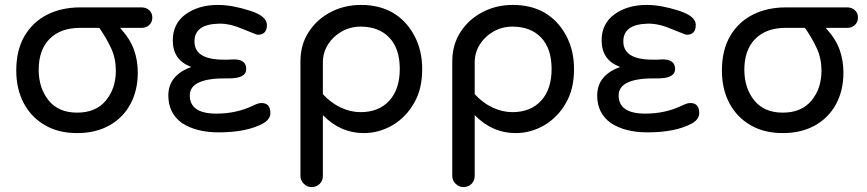

<svg xmlns="http://www.w3.org/2000/svg" viewBox="-20 -558 3518 779"><path d="M293 -18Q217 -18 161.5 -50.5Q106 -83 76 -140Q46 -197 46 -272Q46 -354 79 -411Q112 -468 170.5 -498Q229 -528 306 -528H555Q573 -528 585.5 -516.5Q598 -505 598 -487Q598 -468 585.5 -456.5Q573 -445 555 -445H467Q508 -400 523.5 -356.5Q539 -313 539 -263Q539 -191 509 -135.5Q479 -80 423.5 -49Q368 -18 293 -18ZM293 -101Q369 -101 409.5 -150Q450 -199 450 -271Q450 -321 431 -362Q412 -403 383 -445H305Q226 -445 181.5 -400.5Q137 -356 137 -275Q137 -201 177 -151Q217 -101 293 -101Z M867 -21Q776 -21 718 -59Q663 -99 663 -170Q663 -253 756 -286L752 -288Q681 -316 681 -394Q681 -462 733 -500Q786 -538 864 -538Q921 -538 993 -515Q1063 -493 1063 -457Q1063 -417 1026 -417Q1022 -417 1008 -423Q994 -429 968 -439Q913 -463 869 -462Q769 -460 769 -390Q769 -316 887 -316H906L929 -317Q979 -317 979 -278Q979 -239 906 -240Q750 -243 750 -171Q750 -97 858 -97Q941 -97 1010 -131Q1028 -140 1041 -140Q1077 -140 1077 -99Q1077 -74 1047 -57Q981 -21 867 -21Z M1244 201Q1226 201 1212.5 187.5Q1199 174 1199 156V-309Q1199 -376 1232 -427.5Q1265 -479 1321 -508.5Q1377 -538 1445 -538Q1517 -538 1571 -508Q1627 -476 1660 -415.5Q1693 -355 1693 -278Q1693 -238 1685 -203.5Q1677 -169 1660 -140Q1627 -82 1572.5 -50Q1518 -18 1456 -18Q1361 -18 1290 -91V156Q1290 175 1277 188Q1264 201 1244 201ZM1443 -103Q1517 -103 1559.5 -149.5Q1602 -196 1602 -278Q1602 -361 1559.5 -405.5Q1517 -450 1443 -450Q1402 -450 1367 -430.5Q1332 -411 1311 -378Q1290 -345 1290 -304V-176Q1323 -140 1363 -121.5Q1403 -103 1443 -103Z M1860 201Q1842 201 1828.5 187.5Q1815 174 1815 156V-309Q1815 -376 1848 -427.5Q1881 -479 1937 -508.5Q1993 -538 2061 -538Q2133 -538 2187 -508Q2243 -476 2276 -415.5Q2309 -355 2309 -278Q2309 -238 2301 -203.5Q2293 -169 2276 -140Q2243 -82 2188.5 -50Q2134 -18 2072 -18Q1977 -18 1906 -91V156Q1906 175 1893 188Q1880 201 1860 201ZM2059 -103Q2133 -103 2175.5 -149.5Q2218 -196 2218 -278Q2218 -361 2175.5 -405.5Q2133 -450 2059 -450Q2018 -450 1983 -430.5Q1948 -411 1927 -378Q1906 -345 1906 -304V-176Q1939 -140 1979 -121.5Q2019 -103 2059 -103Z M2607 -21Q2516 -21 2458 -59Q2403 -99 2403 -170Q2403 -253 2496 -286L2492 -288Q2421 -316 2421 -394Q2421 -462 2473 -500Q2526 -538 2604 -538Q2661 -538 2733 -515Q2803 -493 2803 -457Q2803 -417 2766 -417Q2762 -417 2748 -423Q2734 -429 2708 -439Q2653 -463 2609 -462Q2509 -460 2509 -390Q2509 -316 2627 -316H2646L2669 -317Q2719 -317 2719 -278Q2719 -239 2646 -240Q2490 -243 2490 -171Q2490 -97 2598 -97Q2681 -97 2750 -131Q2768 -140 2781 -140Q2817 -140 2817 -99Q2817 -74 2787 -57Q2721 -21 2607 -21Z M3156 -18Q3080 -18 3024.5 -50.5Q2969 -83 2939 -140Q2909 -197 2909 -272Q2909 -354 2942 -411Q2975 -468 3033.5 -498Q3092 -528 3169 -528H3418Q3436 -528 3448.5 -516.5Q3461 -505 3461 -487Q3461 -468 3448.5 -456.5Q3436 -445 3418 -445H3330Q3371 -400 3386.5 -356.5Q3402 -313 3402 -263Q3402 -191 3372 -135.5Q3342 -80 3286.5 -49Q3231 -18 3156 -18ZM3156 -101Q3232 -101 3272.5 -150Q3313 -199 3313 -271Q3313 -321 3294 -362Q3275 -403 3246 -445H3168Q3089 -445 3044.5 -400.5Q3000 -356 3000 -275Q3000 -201 3040 -151Q3080 -101 3156 -101Z"/></svg>

Font: Huninn
Style: Regular
Weight: 400
Designer: justfont
Foundry: justfont
Version: Version 1.003